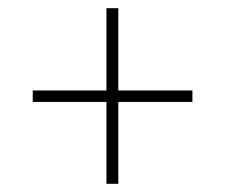

<svg xmlns="http://www.w3.org/2000/svg" viewBox="-20 -592 550 469"><path d="M240 -143H269V-343H450V-371H269V-572H240V-371H60V-343H240Z"/></svg>

Font: Noto Serif SemiCondensed Thin
Style: Regular
Weight: 100
Width: 4
Designer: Monotype Design Team
Foundry: Monotype Imaging Inc.
Version: Version 2.015